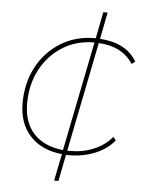

<svg xmlns="http://www.w3.org/2000/svg" viewBox="-54 -681 652 845"><g transform="rotate(5 272.5 -258.5)"><path d="M274 3Q267 3 259 3L236 120H217L241 1Q151 -8 100 -63Q49 -118 49 -207Q49 -298 87 -368.5Q125 -439 191 -479.5Q257 -520 342 -520Q343 -520 345 -520L368 -637H387L364 -519Q480 -512 527 -433L512 -421Q464 -495 360 -500L263 -16Q270 -16 277 -16Q333 -16 381 -36.5Q429 -57 460 -94L472 -80Q440 -40 387 -18.5Q334 3 274 3ZM244 -17 341 -501Q262 -501 200.5 -462.5Q139 -424 104 -358Q69 -292 69 -208Q69 -124 114.5 -75Q160 -26 244 -17Z"/></g></svg>

Font: Montserrat Thin
Style: Italic
Weight: 100
Italic angle: -11.3°
Designer: Julieta Ulanovsky
Foundry: Julieta Ulanovsky
Version: Version 9.000; ttfautohint (v1.8.4.7-5d5b)